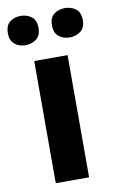

<svg xmlns="http://www.w3.org/2000/svg" viewBox="-101 -799 507 845"><g transform="rotate(-10 152.5 -376.0)"><path d="M227 0H78V-546H227ZM-15 -686Q-15 -721 5 -736.5Q25 -752 53 -752Q81 -752 101.5 -736.5Q122 -721 122 -686Q122 -653 101.5 -637Q81 -621 53 -621Q25 -621 5 -637Q-15 -653 -15 -686ZM182 -686Q182 -721 202 -736.5Q222 -752 251 -752Q279 -752 299.5 -736.5Q320 -721 320 -686Q320 -653 299.5 -637Q279 -621 251 -621Q222 -621 202 -637Q182 -653 182 -686Z"/></g></svg>

Font: Noto Sans IKEA
Style: Bold
Weight: 600
Designer: Monotype Design Team
Foundry: Monotype Imaging Inc.
Version: Version 2.001